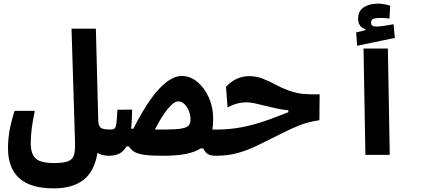

<svg xmlns="http://www.w3.org/2000/svg" viewBox="-20 -851 2384 1055"><path d="M580.1 4.9Q540 4.9 515.6 -11.2Q499 90.8 438.7 137.5Q378.4 184.1 275.9 184.1Q147.9 184.1 85.9 128.2Q23.9 72.3 23.9 -36.6Q23.9 -84.5 32.5 -133.5Q41 -182.6 60.1 -241.7H171.4Q148.9 -139.6 148.9 -64.5Q148.9 -4.9 176 20Q203.1 44.9 276.9 44.9Q330.6 44.9 355.5 34.7Q380.4 24.4 387.2 -1.5Q392.6 -22.5 392.6 -57.1Q392.6 -64.9 392.1 -73.7L373 -693.4H506.8L520 -184.6Q521.5 -159.2 533.7 -149.2Q545.9 -139.2 585.9 -139.2Q622.6 -139.2 622.6 -75.7Q622.6 -34.2 610.1 -14.6Q597.7 4.9 580.1 4.9Z M1166 4.9Q1137.7 4.9 1123.3 -3.4Q1108.9 -11.7 1096.7 -35.2L1082.5 -35.6Q1051.3 -15.1 1001 -5.1Q950.7 4.9 877 4.9Q812.5 4.9 775.6 0Q738.8 -4.9 719.5 -16.1Q700.2 -27.3 688.5 -46.4H674.8Q659.7 -19 636 -7.1Q612.3 4.9 577.1 4.9L585.9 -139.2Q602.1 -139.2 609.4 -145Q616.7 -150.9 619.6 -173.8Q622.6 -196.8 625 -248L706.1 -248.5Q705.1 -186.5 700.7 -144Q706.5 -143.6 712.4 -143.1Q791 -297.4 856.9 -365.5Q922.9 -433.6 978 -433.6Q1025.4 -433.6 1064.7 -400.9Q1104 -368.2 1127.7 -314.7Q1151.4 -261.2 1151.4 -197.8Q1151.4 -164.6 1147 -139.2Q1157.7 -139.2 1171.9 -139.2Q1208.5 -139.2 1208.5 -75.7Q1208.5 -34.2 1196 -14.6Q1183.6 4.9 1166 4.9ZM831.1 -139.2Q854.5 -139.2 882.3 -139.2Q947.3 -139.2 977.8 -144.8Q1008.3 -150.4 1017.6 -162.6Q1026.9 -174.8 1026.9 -194.3Q1026.9 -218.3 1017.8 -241.2Q1008.8 -264.2 993.4 -279.1Q978 -293.9 959 -293.9Q936 -293.9 902.3 -253.4Q868.7 -212.9 831.1 -139.2Z M1166 4.9Q1153.3 4.9 1145.5 -12.9Q1137.7 -30.8 1137.7 -72.3Q1137.7 -111.3 1147.5 -125.2Q1157.2 -139.2 1173.3 -139.2Q1241.7 -139.2 1309.3 -152.1Q1377 -165 1460.9 -194.8Q1490.7 -205.6 1516.1 -215.8Q1541 -225.6 1564.5 -234.4V-245.1Q1535.6 -247.6 1502.9 -254.4Q1470.2 -261.2 1433.6 -270.5Q1399.4 -279.3 1377.2 -283.9Q1355 -288.6 1335.9 -288.6Q1280.3 -288.6 1230.5 -260.3L1221.7 -374Q1250.5 -404.3 1282.2 -418.5Q1314 -432.6 1348.1 -432.6Q1389.2 -432.6 1424.1 -418.7Q1459 -404.8 1492.7 -386.7Q1526.4 -368.2 1564 -354.5Q1608.9 -338.4 1646.2 -335Q1683.6 -331.5 1736.3 -332.5L1734.9 -190.4Q1672.9 -181.2 1627.2 -163.1Q1581.5 -145 1528.8 -118.2Q1452.6 -79.6 1395.3 -52Q1337.9 -24.4 1284.4 -9.8Q1231 4.9 1166 4.9Z M1987.8 0 1977.5 -584.5H2111.3L2121.6 0ZM1942.4 -599.6 1937 -672.9 1987.8 -685.1V-690.9Q1947.8 -703.1 1947.8 -748.5Q1947.8 -790.5 1978.5 -810.8Q2009.3 -831.1 2057.1 -831.1Q2074.2 -831.1 2093 -827.6Q2111.8 -824.2 2124 -819.3L2120.1 -749Q2093.8 -752.4 2074.2 -752.4Q2045.9 -752.4 2032.5 -747.8Q2019 -743.2 2019 -727.5Q2019 -713.9 2026.6 -709.5Q2034.2 -705.1 2050.3 -705.1Q2065.9 -705.1 2093.3 -709.5Q2120.6 -713.9 2142.6 -717.8L2149.4 -642.6Z"/></svg>

Font: CaskaydiaMono NF
Style: Bold
Weight: 700
Designer: Aaron Bell
Foundry: Saja Typeworks
Version: Version 2111.001; ttfautohint (v1.8.4);Nerd Fonts 3.1.1